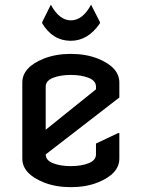

<svg xmlns="http://www.w3.org/2000/svg" viewBox="-20 -772 592 802"><path d="M478.5 -216.3V-109.9Q478.5 -45.4 387.2 -9.3Q337.9 9.8 275.9 9.8Q213.9 9.8 164.6 -9.3Q73.2 -45.4 73.2 -109.9V-427.2Q73.2 -491.7 164.6 -527.8Q213.9 -546.9 275.9 -546.9Q337.9 -546.9 387.2 -527.8Q478.5 -491.7 478.5 -427.2V-364.7L170.9 -127Q170.9 -102.5 201.4 -90.3Q231.9 -78.1 275.9 -78.1Q319.8 -78.1 350.3 -90.3Q380.9 -102.5 380.9 -127V-172.4L473.6 -216.3ZM170.9 -230 380.9 -398.9V-410.2Q380.9 -434.6 350.3 -446.8Q319.8 -459 275.9 -459Q231.9 -459 201.4 -446.8Q170.9 -434.6 170.9 -410.2ZM156.2 -674.8V-679.7L192.4 -752.4Q227.5 -687 276.4 -687Q325.2 -687 360.4 -752.4L397.5 -679.7V-674.8Q347.7 -601.6 275.4 -601.6Q200.2 -601.6 156.2 -674.8Z"/></svg>

Font: Nova Flat
Style: Book
Weight: 400
Version: Version 2.000